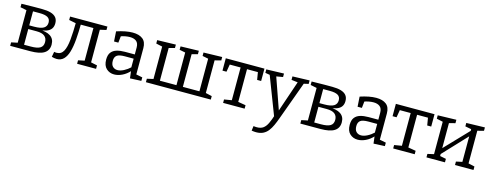

<svg xmlns="http://www.w3.org/2000/svg" viewBox="-25 -1306 5908 2315"><g transform="rotate(15 2929.0 -149.0)"><path d="M196 -528H296.3Q360.3 -528 404.2 -515Q448 -502 470.7 -474.5Q493.3 -447 493.3 -401.7Q493.3 -361 473.8 -334Q454.3 -307 416 -292.7Q377.7 -278.3 320.3 -273L324.3 -281Q368.7 -280.7 404 -272.8Q439.3 -265 464.8 -248.2Q490.3 -231.3 503.5 -205.5Q516.7 -179.7 516.7 -143Q516.7 -71 461.3 -35.5Q406 0 288.3 0H37.7V-43.3L124.7 -61.7L116 -51.3V-473L124 -464.3L37.7 -482V-525.3ZM279.7 -473H182L196 -487.3V-286.3L182 -297.7H255.3Q339.3 -297.7 376 -320.8Q412.7 -344 412.7 -390Q412.7 -434.7 380 -453.8Q347.3 -473 279.7 -473ZM279.3 -56Q360 -56 396.3 -78Q432.7 -100 432.7 -151.3Q432.7 -199.7 400.5 -225.8Q368.3 -252 298.7 -252H182L196 -264.7V-42.7L182 -56Z M619.3 8Q605.3 8 590.2 5.3Q575 2.7 557 -2L568.7 -67Q577 -65.7 584.3 -64.7Q591.7 -63.7 599 -63.7Q656.3 -63.7 683.8 -114.3Q711.3 -165 720.5 -260.2Q729.7 -355.3 731 -488L752 -463.7L644.3 -485.3V-528H1110V-485.3L1014 -463L1031.7 -488.3V-51.3L1023 -61.7L1110 -43.3V0H873.3V-43.3L960.3 -61.7L951.7 -51.3V-490.3L965.7 -467H769L794.3 -490Q793.3 -373 785.7 -280.8Q778 -188.7 759 -124.3Q740 -60 706 -26Q672 8 619.3 8Z M1596 -45.2 1583 -63 1674.7 -44.7V-1.3L1534.5 5L1523 -91L1530 -88Q1486.3 -39.8 1435.1 -15.4Q1384 9 1336 9Q1278.3 9 1238.3 -28.3Q1198.3 -65.5 1198.3 -140.5Q1198.3 -198.7 1223 -230.6Q1247.8 -262.5 1291.6 -275.5Q1335.5 -288.5 1393.5 -288.5H1524.5L1516 -278.5V-373.8Q1516 -428.5 1486.8 -452.3Q1457.5 -476 1406.5 -476Q1379.5 -476 1349.4 -470.4Q1319.2 -464.8 1285.2 -452.8L1297.5 -466L1287.5 -374.8H1233.8L1225.8 -499.2Q1283.3 -518 1333 -527.5Q1382.7 -537 1425.5 -537Q1505.5 -537 1550.7 -501.5Q1596 -466 1596 -388ZM1279.2 -146.7Q1279.2 -98.2 1302.7 -75.1Q1326.2 -52 1362.2 -52Q1397.5 -52 1439.9 -73.7Q1482.3 -95.5 1521.8 -132.5L1516 -111V-245L1524.5 -235.8H1406Q1335.2 -235.8 1307.2 -214.4Q1279.2 -193 1279.2 -146.7Z M1732 0V-43.3L1827.3 -65L1810.3 -39V-486.7L1831.3 -461L1732 -482.7V-525.3L1963.7 -531.3V-488.7L1871.3 -464.3L1890.3 -488.3V-37L1868.3 -61H2116.3L2097 -37V-486.7L2111 -465.3L2023.7 -482.7V-525.3L2250.3 -531.3V-488.7L2159.3 -464.3L2177 -488.3V-33.7L2158 -61H2406.3L2383.7 -37V-486.7L2397.7 -465.3L2310.3 -482.7V-525.3L2542 -531.3V-488.7L2446 -464.3L2463.7 -488.3V-39L2446.7 -65L2542 -43.3V0Z M2695.7 0V-42.7L2806.7 -61.3L2789 -39.7V-481.3L2808.3 -467H2638.3L2656.3 -484L2637.7 -373.7H2587.7V-528H3070.3V-373.7H3020.3L3002.3 -481.3L3018.7 -467H2852L2869 -481.3V-39.7L2854.3 -61.3L2964.3 -42.7V0Z M3114.7 234 3122.3 175.3Q3134.3 177 3144.5 177.8Q3154.7 178.7 3164 178.7Q3213.3 178.7 3243.7 156.2Q3274 133.7 3295.2 88.8Q3316.3 44 3337.7 -23L3335 7L3148 -479.7L3159 -470.7L3094 -481.7V-525L3313.3 -531.7V-488.3L3223.3 -472.7L3229.3 -481.7L3378.3 -57.3L3359.7 -61L3502.7 -480.3L3508.7 -471L3420.7 -481.7V-525L3633.3 -531.7V-488.3L3563.3 -472L3577.3 -481L3401.3 1.7Q3383 52.3 3363.5 95.3Q3344 138.3 3318.8 170.7Q3293.7 203 3258 221Q3222.3 239 3171.3 239Q3147.7 239 3114.7 234Z M3818 -528H3918.3Q3982.3 -528 4026.2 -515Q4070 -502 4092.7 -474.5Q4115.3 -447 4115.3 -401.7Q4115.3 -361 4095.8 -334Q4076.3 -307 4038 -292.7Q3999.7 -278.3 3942.3 -273L3946.3 -281Q3990.7 -280.7 4026 -272.8Q4061.3 -265 4086.8 -248.2Q4112.3 -231.3 4125.5 -205.5Q4138.7 -179.7 4138.7 -143Q4138.7 -71 4083.3 -35.5Q4028 0 3910.3 0H3659.7V-43.3L3746.7 -61.7L3738 -51.3V-473L3746 -464.3L3659.7 -482V-525.3ZM3901.7 -473H3804L3818 -487.3V-286.3L3804 -297.7H3877.3Q3961.3 -297.7 3998 -320.8Q4034.7 -344 4034.7 -390Q4034.7 -434.7 4002 -453.8Q3969.3 -473 3901.7 -473ZM3901.3 -56Q3982 -56 4018.3 -78Q4054.7 -100 4054.7 -151.3Q4054.7 -199.7 4022.5 -225.8Q3990.3 -252 3920.7 -252H3804L3818 -264.7V-42.7L3804 -56Z M4636 -45.2 4623 -63 4714.7 -44.7V-1.3L4574.5 5L4563 -91L4570 -88Q4526.3 -39.8 4475.1 -15.4Q4424 9 4376 9Q4318.3 9 4278.3 -28.3Q4238.3 -65.5 4238.3 -140.5Q4238.3 -198.7 4263 -230.6Q4287.8 -262.5 4331.6 -275.5Q4375.5 -288.5 4433.5 -288.5H4564.5L4556 -278.5V-373.8Q4556 -428.5 4526.8 -452.3Q4497.5 -476 4446.5 -476Q4419.5 -476 4389.4 -470.4Q4359.2 -464.8 4325.2 -452.8L4337.5 -466L4327.5 -374.8H4273.8L4265.8 -499.2Q4323.3 -518 4373 -527.5Q4422.7 -537 4465.5 -537Q4545.5 -537 4590.7 -501.5Q4636 -466 4636 -388ZM4319.2 -146.7Q4319.2 -98.2 4342.7 -75.1Q4366.2 -52 4402.2 -52Q4437.5 -52 4479.9 -73.7Q4522.3 -95.5 4561.8 -132.5L4556 -111V-245L4564.5 -235.8H4446Q4375.2 -235.8 4347.2 -214.4Q4319.2 -193 4319.2 -146.7Z M4818.7 0V-42.7L4929.7 -61.3L4912 -39.7V-481.3L4931.3 -467H4761.3L4779.3 -484L4760.7 -373.7H4710.7V-528H5193.3V-373.7H5143.3L5125.3 -481.3L5141.7 -467H4975L4992 -481.3V-39.7L4977.3 -61.3L5087.3 -42.7V0Z M5234 0V-43.3L5329.3 -65L5312.3 -46.7V-480L5333.3 -461L5234 -482.7V-525.3L5465 -531.3V-488.7L5370 -464.3L5389 -481.7V-141L5375.3 -142.3L5676 -456.7L5667 -438L5666.3 -480L5680.3 -465.3L5590.3 -482.7V-525.3L5821.3 -531.3V-488.7L5725.3 -464.3L5743 -481.7V-46.7L5726 -65L5821.3 -43.3V0H5590.3V-43.3L5681.3 -63L5666.3 -46.7V-399.3L5679 -392L5379.3 -73L5389 -91.3V-46.7L5381.3 -60L5465 -43.3V0Z"/></g></svg>

Font: Bitter Thin
Style: Regular
Weight: 100
Designer: Sol Matas, and Bitter project Authors
Foundry: Sol Matas
Version: Version 2.002